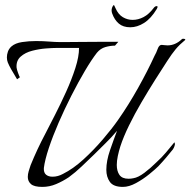

<svg xmlns="http://www.w3.org/2000/svg" viewBox="-20 -707 747 753"><path d="M146 26Q114 26 101.5 15Q89 4 89 -13Q89 -24 92.5 -35.5Q96 -47 100 -59Q113 -91 127.5 -122Q142 -153 158 -183Q174 -214 196 -257Q218 -300 239.5 -347.5Q261 -395 275.5 -440Q290 -485 290 -519H202Q187 -519 160.5 -517Q134 -515 106.5 -508Q79 -501 61 -485Q43 -469 45 -442Q46 -434 51 -420.5Q56 -407 58 -404L47 -396Q41 -407 32 -421.5Q23 -436 16 -450Q9 -464 8 -471Q8 -473 7.5 -476Q7 -479 7 -482Q7 -493 11 -504.5Q15 -516 25 -525Q40 -538 66.5 -542Q93 -546 121 -546Q148 -546 173 -544Q198 -542 214 -542Q214 -542 237 -542Q260 -542 295.5 -542.5Q331 -543 371 -543Q411 -543 444 -543L431 -528Q413 -528 393.5 -522.5Q374 -517 360 -500Q339 -473 313 -429Q287 -385 260 -332Q233 -279 210 -226Q187 -173 171.5 -126.5Q156 -80 152 -48Q151 -30 160.5 -22Q170 -14 186 -14Q207 -14 227 -25Q267 -45 307 -81.5Q347 -118 383 -160Q419 -202 444 -238Q484 -295 521.5 -362Q559 -429 586 -488Q593 -500 598.5 -515.5Q604 -531 614 -531Q618 -531 624 -530Q630 -529 637 -529Q668 -529 694 -554Q695 -555 699 -555Q703 -555 705.5 -553.5Q708 -552 706 -550Q684 -532 669 -514Q654 -496 636 -468Q615 -436 588.5 -394Q562 -352 535 -306Q508 -260 486 -215Q464 -170 452 -133Q446 -114 442 -95Q438 -76 438 -60Q438 -36 448.5 -21Q459 -6 484 -6Q489 -6 493.5 -6.5Q498 -7 503 -8Q522 -11 546.5 -29.5Q571 -48 593 -70Q615 -90 630.5 -108.5Q646 -127 664 -149Q666 -145 666 -141Q665 -134 661.5 -127Q658 -120 653 -115Q646 -106 632 -89.5Q618 -73 601 -55Q589 -43 565 -23.5Q541 -4 513.5 11Q486 26 462 26Q425 26 411 6.5Q397 -13 397 -41Q397 -76 411.5 -118Q426 -160 439 -194Q418 -169 395 -146.5Q372 -124 349 -101Q325 -78 300.5 -54.5Q276 -31 250 -12Q226 4 200 15Q174 26 146 26ZM491 -600Q463 -600 446 -614.5Q429 -629 420 -654Q416 -665 419 -675Q420 -679 422.5 -683Q425 -687 426 -687Q428 -687 429 -683.5Q430 -680 433 -675Q444 -650 462 -639.5Q480 -629 500 -629Q522 -629 543 -640Q564 -651 583 -676Q588 -683 595 -683Q601 -683 595 -672Q572 -634 545 -617Q518 -600 491 -600Z"/></svg>

Font: Italianno
Style: Regular
Weight: 400
Designer: Robert E. Leuschke
Foundry: Robert E. Leuschke
Version: Version 1.100; ttfautohint (v1.8.3)